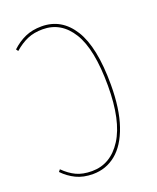

<svg xmlns="http://www.w3.org/2000/svg" viewBox="-132 -771 703 859"><g transform="rotate(-20 219.5 -341.0)"><path d="M373 -340Q373 -225 346 -146.5Q319 -68 271.5 -29.5Q224 9 162 9Q116 9 82 -7.5Q48 -24 21 -52L29 -62Q57 -34 87.5 -19.5Q118 -5 162 -5Q251 -5 305 -89.5Q359 -174 359 -340Q359 -514 308.5 -595.5Q258 -677 170 -677Q129 -677 97.5 -663.5Q66 -650 35 -623L28 -633Q58 -661 92 -676Q126 -691 170 -691Q265 -691 319 -605Q373 -519 373 -340Z"/></g></svg>

Font: Fira Sans Compressed Hair
Style: Regular
Weight: 100
Width: 1
Designer: bBox Type GmbH & Carrois Corporate GbR & Edenspiekermann AG
Foundry: bBox Type GmbH & Carrois Corporate GbR & Edenspiekermann AG
Version: Version 4.301